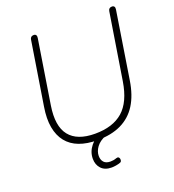

<svg xmlns="http://www.w3.org/2000/svg" viewBox="-158 -833 1036 1144"><g transform="rotate(-20 360.0 -260.5)"><path d="M330 8Q264 8 215 -10.5Q166 -29 136 -66.5Q106 -104 96 -159.5Q86 -215 98 -288L162 -690Q165 -711 186 -711Q196 -711 200.5 -704.5Q205 -698 203 -686L139 -282Q119 -156 168 -94.5Q217 -33 330 -33Q443 -33 507 -89Q571 -145 591 -270L658 -690Q661 -711 682 -711Q692 -711 696.5 -704.5Q701 -698 699 -686L632 -261Q618 -171 580.5 -111.5Q543 -52 480.5 -22Q418 8 330 8ZM354 190Q311 190 288 165.5Q265 141 265 103Q265 59 293.5 23.5Q322 -12 366 -31L384 0Q344 16 324 43Q304 70 304 99Q304 124 317.5 139Q331 154 359 154Q368 154 377.5 152.5Q387 151 398 147Q407 144 412 147.5Q417 151 418.5 158Q420 165 418 171.5Q416 178 410 180Q397 185 381 187.5Q365 190 354 190Z"/></g></svg>

Font: Nunito Variable Extra Light
Style: Italic
Weight: 200
Italic angle: -9°
Designer: Vernon Adams
Foundry: Vernon Adams
Version: Version 3.602